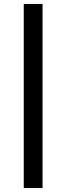

<svg xmlns="http://www.w3.org/2000/svg" viewBox="-20 -800 335 970"><path d="M195 150H100V-780H195Z"/></svg>

Font: Mohave Light Medium
Style: Regular
Weight: 500
Version: Version 2.003